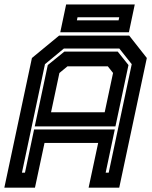

<svg xmlns="http://www.w3.org/2000/svg" viewBox="-37 -864 701 884"><path d="M-17 0 110 -597 235 -700H558L639 -597L512 0H371L415 -206H168L124 0ZM64 -69H78L120 -268H491.5L449.5 -69H463.5L569.5 -568.5L512.5 -640.5H257L170 -568.5ZM198 -347H445L483.5 -528L459.5 -558.5H273.5L236.5 -528ZM123 -282 183 -564.5 259.5 -626.5H505L554.5 -564.5L494.5 -282ZM240.5 -715.5 267.5 -843.5H583.5L556.5 -715.5ZM317 -770.5H509L512 -784.5H320Z"/></svg>

Font: Tourney
Style: Bold Italic
Weight: 700
Italic angle: -12°
Version: Version 1.015